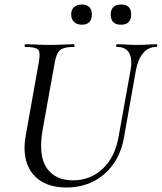

<svg xmlns="http://www.w3.org/2000/svg" viewBox="-20 -822 721 855"><path d="M562 -513Q570 -562 554.5 -587.5Q539 -613 500 -613Q497 -613 497.5 -619Q498 -625 500 -625Q522 -625 544 -623.5Q566 -622 592 -622Q616 -622 638 -623.5Q660 -625 677 -625Q681 -625 680.5 -619Q680 -613 677 -613Q640 -613 617 -585Q594 -557 585 -508L533 -215Q521 -142 484.5 -91Q448 -40 394.5 -13.5Q341 13 276 13Q209 13 164 -14.5Q119 -42 100.5 -93.5Q82 -145 94 -215L153 -546Q161 -589 149.5 -601Q138 -613 93 -613Q89 -613 89.5 -619Q90 -625 92 -625Q115 -625 143 -623.5Q171 -622 200 -622Q233 -622 261 -623.5Q289 -625 309 -625Q312 -625 312 -619Q312 -613 309 -613Q278 -613 261 -606.5Q244 -600 236 -584Q228 -568 223 -539L170 -245Q150 -129 188 -74Q226 -19 304 -19Q384 -19 439 -72Q494 -125 509 -218ZM344 -712Q323 -712 310 -724Q297 -736 297 -758Q297 -779 310 -790.5Q323 -802 344 -802Q366 -802 377.5 -790.5Q389 -779 389 -758Q389 -712 344 -712ZM519 -712Q473 -712 473 -758Q473 -779 485 -790.5Q497 -802 519 -802Q564 -802 564 -758Q564 -712 519 -712Z"/></svg>

Font: Cormorant Medium
Style: Italic
Weight: 500
Italic angle: -10°
Designer: Christian Thalmann (Catharsis Fonts)
Foundry: Catharsis Fonts
Version: Version 4.000